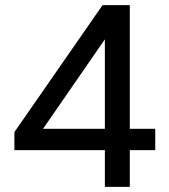

<svg xmlns="http://www.w3.org/2000/svg" viewBox="-20 -727 658 747"><path d="M417 -616 122 -189 105 -226H584V-143H36V-213L379 -707H485V0H388V-624Z"/></svg>

Font: 42dot Sans Medium
Style: Regular
Weight: 500
Designer: 42dot
Version: Version 1.000